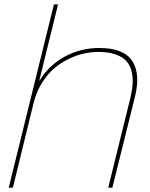

<svg xmlns="http://www.w3.org/2000/svg" viewBox="-20 -860 689 880"><path d="M599.1 -418.9 495.1 0H476.1L577.1 -409.2Q585.9 -445.3 587.9 -475.1Q589.8 -504.9 583 -533Q576.2 -561 559.1 -580.1Q542 -599.1 509.5 -610.6Q477.1 -622.1 431.2 -622.1Q399.4 -622.1 366.2 -615Q333 -607.9 296.4 -590.6Q259.8 -573.2 228.8 -547.1Q197.8 -521 172.1 -479.7Q146.5 -438.5 133.8 -387.2L39.1 0H20L227.1 -839.8H246.1L160.2 -491.2H162.1Q203.1 -560.1 275.9 -600.1Q348.6 -640.1 435.1 -640.1Q546.4 -640.1 585.4 -581.5Q624.5 -522.9 599.1 -418.9Z"/></svg>

Font: Sinkin Sans 100 Thin Italic
Style: Regular
Weight: 100
Italic angle: -112°
Designer: Keith Bates
Foundry: K-Type
Version: Sinkin Sans (version 1.0)  by Keith Bates   •   © 2014   www